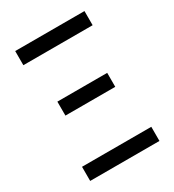

<svg xmlns="http://www.w3.org/2000/svg" viewBox="-178 -838 855 941"><g transform="rotate(-30 250.0 -367.5)"><path d="M54 -655V-735H446V-655ZM109 -338V-417H391V-338ZM54 0V-80H446V0Z"/></g></svg>

Font: Iosevka Custom Medium
Style: Regular
Weight: 500
Monospace: yes
Designer: Belleve Invis
Foundry: Belleve Invis
Version: Version 32.5.0; ttfautohint (v1.8.4)